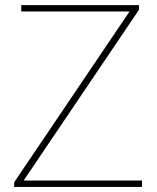

<svg xmlns="http://www.w3.org/2000/svg" viewBox="-20 -734 618 754"><path d="M72.8 -24.9H537.6V0H35.6V-18.1L488.8 -689H63.5V-713.9H525.9V-695.8Z"/></svg>

Font: Nokora Thin
Style: Regular
Weight: 100
Designer: Danh Hong
Version: Version 8.000; ttfautohint (v1.8.3)